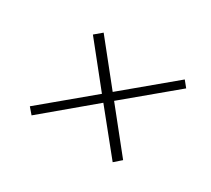

<svg xmlns="http://www.w3.org/2000/svg" viewBox="-76 -568 631 574"><g transform="rotate(30 240.0 -281.0)"><path d="M77 -120 59 -141 227 -281 115 -421 140 -442 252 -302 420 -442 437 -421 269 -281 381 -141 357 -120 244 -260Z"/></g></svg>

Font: Piazzolla SC Thin
Style: Italic
Weight: 100
Italic angle: -11.3°
Designer: Juan Pablo del Peral
Foundry: Huerta Tipografica
Version: Version 1.330